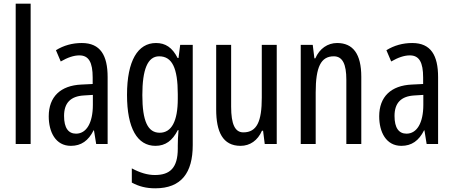

<svg xmlns="http://www.w3.org/2000/svg" viewBox="-20 -780 2456 1040"><path d="M146 0V-760H65V0Z M423 -547C372 -547 325 -534 283 -508L309 -447C347 -469 380 -480 410 -480C461 -480 482 -442 482 -360V-325L421 -322C308 -317 244 -256 244 -150C244 -65 281 10 364 10C420 10 459 -18 487 -74H489L501 0H563V-362C563 -480 524 -547 423 -547ZM435 -263 483 -266V-212C483 -114 448 -56 392 -56C351 -56 327 -86 327 -152C327 -222 362 -259 435 -263Z M825 -547C727 -547 668 -452 668 -266C668 -85 724 10 822 10C876 10 914 -18 943 -75H947C944 -43 943 -13 943 9V25C943 129 901 168 819 168C779 168 739 156 694 132V209C733 230 772 240 821 240C963 240 1024 155 1024 6V-537H956L947 -466H942C913 -523 876 -547 825 -547ZM842 -475C912 -475 943 -412 943 -270V-245C943 -123 909 -61 845 -61C781 -61 751 -123 751 -265C751 -402 779 -475 842 -475Z M1479 -537H1398V-251C1398 -123 1372 -63 1298 -63C1253 -63 1232 -107 1232 -202V-537H1151V-187C1151 -67 1186 10 1283 10C1334 10 1376 -19 1399 -72H1405L1414 0H1479Z M1806 -547C1755 -547 1711 -517 1688 -464H1683L1674 -537H1609V0H1690V-279C1690 -417 1718 -475 1788 -475C1836 -475 1856 -432 1856 -348V0H1937V-364C1937 -488 1892 -547 1806 -547Z M2213 -547C2162 -547 2115 -534 2073 -508L2099 -447C2137 -469 2170 -480 2200 -480C2251 -480 2272 -442 2272 -360V-325L2211 -322C2098 -317 2034 -256 2034 -150C2034 -65 2071 10 2154 10C2210 10 2249 -18 2277 -74H2279L2291 0H2353V-362C2353 -480 2314 -547 2213 -547ZM2225 -263 2273 -266V-212C2273 -114 2238 -56 2182 -56C2141 -56 2117 -86 2117 -152C2117 -222 2152 -259 2225 -263Z"/></svg>

Font: Noto Sans Lao Looped ExtraCondensed
Style: Regular
Weight: 400
Width: 2
Designer: Mark Frömberg, Ben Mitchell
Foundry: The Fontpad Ltd
Version: Version 1.002